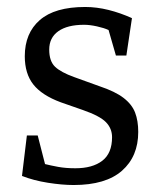

<svg xmlns="http://www.w3.org/2000/svg" viewBox="-20 -520 460 550"><path d="M191 10Q158 10 117 3.5Q76 -3 43 -16L57 -132H88L109 -50Q125 -46 146.5 -42Q168 -38 196 -38Q245 -38 273 -59.5Q301 -81 301 -127Q301 -152 283.5 -170Q266 -188 217 -205L154 -227Q100 -247 75.5 -278Q51 -309 51 -359Q51 -425 94 -462.5Q137 -500 224 -500Q257 -500 291 -491.5Q325 -483 358 -468L342 -361H312L291 -434Q278 -440 257.5 -444.5Q237 -449 221 -449Q173 -449 147 -430.5Q121 -412 121 -378Q121 -345 137.5 -329Q154 -313 193 -299L265 -273Q310 -258 334 -239.5Q358 -221 367 -197.5Q376 -174 376 -142Q376 -72 329.5 -31Q283 10 191 10Z"/></svg>

Font: Manuale
Style: Regular
Weight: 400
Designer: Eduardo Tunni / Pablo Cosgaya
Foundry: Eduardo Tunni / Pablo Cosgaya
Version: Version 1.002